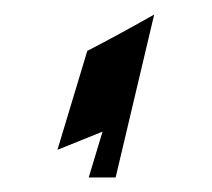

<svg xmlns="http://www.w3.org/2000/svg" viewBox="-20 -796 291 264"><path d="M59 -590 121 -615 102 -552H139L192 -776C162 -759 131 -742 100 -726Z"/></svg>

Font: Drag You Down
Style: Regular
Weight: 400
Designer: Robert Jablonski
Foundry: Cannot Into Space Fonts
Version: Version 0.97